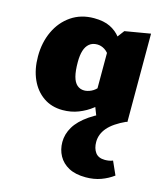

<svg xmlns="http://www.w3.org/2000/svg" viewBox="-109 -525 778 899"><g transform="rotate(15 279.5 -76.0)"><path d="M204 13Q150 13 110.5 -14.5Q71 -42 49.5 -90Q28 -138 28 -201Q28 -268 53.5 -322.5Q79 -377 126 -409Q173 -441 236 -441Q284 -441 315 -425.5Q346 -410 365 -385Q384 -360 395 -331L348 -281Q336 -304 318.5 -315Q301 -326 282 -326Q259 -326 244 -313.5Q229 -301 222 -278.5Q215 -256 215 -223Q215 -180 222 -153.5Q229 -127 243.5 -114.5Q258 -102 278 -102Q294 -102 312 -110.5Q330 -119 346 -139L391 -81Q372 -59 344 -37Q316 -15 280.5 -1Q245 13 204 13ZM370 14 336 -73V-350L388 -419L512 -440V-12ZM390 289Q340 289 307.5 271.5Q275 254 258.5 224Q242 194 242 157Q242 119 263 83.5Q284 48 330.5 16Q377 -16 454 -44L508 -12Q449 15 422 46.5Q395 78 395 116Q395 147 409.5 167Q424 187 456 187Q465 187 475 185.5Q485 184 494 180L523 245Q496 265 463 277Q430 289 390 289Z"/></g></svg>

Font: Ysabeau Infant Black
Style: Regular
Weight: 900
Designer: Christian Thalmann (Catharsis Fonts)
Version: Version 2.001;gftools[0.9.30]; featfreeze: ss01,ss02,lnum